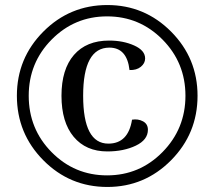

<svg xmlns="http://www.w3.org/2000/svg" viewBox="-20 -730 850 762"><path d="M406 12Q257 12 152 -94Q47 -200 47 -350Q47 -499 152 -604.5Q257 -710 406 -710Q554 -710 659 -604.5Q764 -499 764 -350Q764 -200 659 -94Q554 12 406 12ZM94 -350Q94 -218 185 -126Q276 -34 405 -34Q534 -34 625 -126.5Q716 -219 716 -350Q716 -481 625 -573Q534 -665 405 -665Q276 -665 185 -573Q94 -481 94 -350ZM406 -129Q321 -129 272.5 -187Q224 -245 224 -350Q224 -455 273.5 -512Q323 -569 413 -569Q469 -569 512.5 -549.5Q556 -530 556 -498Q556 -479 539 -465Q522 -451 494 -452Q484 -541 414 -541Q310 -541 310 -350Q310 -160 410 -160Q489 -160 504 -255Q528 -259 547.5 -248.5Q567 -238 567 -215Q567 -175 519 -152Q471 -129 406 -129Z"/></svg>

Font: Arima Koshi Semi Bold
Style: Regular
Weight: 600
Designer: Joana Correia and Natanael Gama
Foundry: NDISCOVER
Version: Version 1.019;PS 001.019;hotconv 1.0.88;makeotf.lib2.5.64775